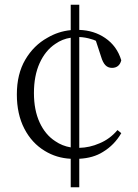

<svg xmlns="http://www.w3.org/2000/svg" viewBox="-20 -737 581 809"><path d="M314 52H278V-68Q218 -71 169 -101Q114 -134 82.5 -195Q51 -256 51 -339Q51 -425 86.5 -485.5Q122 -546 180 -578Q226 -605 278 -610V-717H314V-611Q376 -609 423 -577Q473 -543 491 -483Q487 -467 477 -459Q467 -451 452 -451Q435 -451 424 -462.5Q413 -474 406 -498L384 -565Q374 -570 365 -572Q340 -580 314 -581V-114Q358 -115 399 -133Q443 -151 475 -189L491 -176Q462 -126 414 -97Q373 -71 314 -68ZM278 -116V-578Q243 -573 213 -552Q171 -524 147 -471Q123 -418 123 -345Q123 -273 147 -221Q171 -169 213 -142Q242 -122 278 -116Z"/></svg>

Font: Early Summer Mincho Light
Style: Regular
Weight: 300
Designer: GuiWonder
Version: Version 1.002